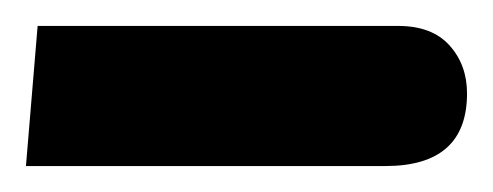

<svg xmlns="http://www.w3.org/2000/svg" viewBox="-20 -123 380 148"><path d="M0 5H277Q340 5 340 -51Q340 -73 326.5 -88Q313 -103 287 -103H9Z"/></svg>

Font: Noto Sans Arabic UI ExtraCondensed Semi
Style: Regular
Weight: 600
Width: 3
Designer: Nadine Chahine - Monotype Design Team
Foundry: Monotype Imaging Inc.
Version: Version 1.900